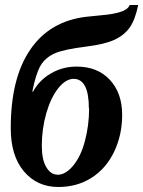

<svg xmlns="http://www.w3.org/2000/svg" viewBox="-20 -737 572 767"><path d="M336 -305 335 -304Q335 -422 274 -422Q243 -422 213 -385Q183 -347 165 -285Q147 -222 147 -155Q147 -99 165 -69Q183 -39 211 -39Q242 -39 272 -75Q303 -112 319 -173Q336 -236 336 -305ZM23 -224V-227Q23 -425 101 -539Q179 -653 325 -670L384 -676Q434 -680 463 -690Q491 -699 498 -717H532Q520 -658 498 -627Q476 -596 437 -578Q398 -560 325 -551Q236 -540 199 -524Q161 -507 142 -475Q123 -442 109 -371H112Q137 -417 184 -444Q230 -471 286 -471Q369 -471 418 -419Q468 -366 468 -278Q468 -198 436 -131Q404 -64 346 -27Q288 10 213 10Q128 10 75 -53Q23 -115 23 -224Z"/></svg>

Font: Libra Serif Modern
Style: Bold Italic
Weight: 700
Italic angle: -12°
Designer: Stefan Peev, Context Ltd
Foundry: Stefan Peev, Context Ltd
Version: Version 1.000